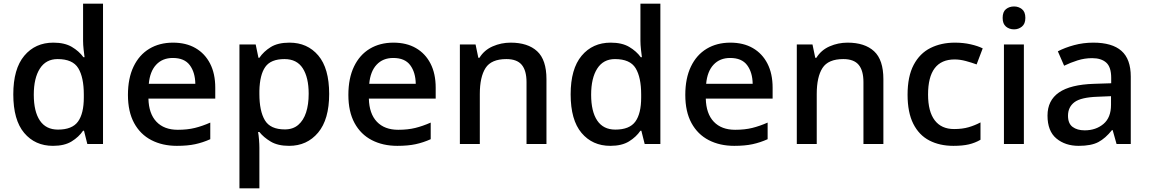

<svg xmlns="http://www.w3.org/2000/svg" viewBox="-20 -780 6224 1040"><path d="M267 10Q170 10 111 -60Q52 -130 52 -269Q52 -407 111.5 -478Q171 -549 269 -549Q330 -549 369 -526Q408 -503 432 -470H438Q436 -484 433 -511Q430 -538 430 -559V-760H538V0H453L435 -72H430Q407 -38 368 -14Q329 10 267 10ZM294 -78Q371 -78 402.5 -121.5Q434 -165 434 -252V-268Q434 -361 404 -410.5Q374 -460 292 -460Q229 -460 196 -408.5Q163 -357 163 -267Q163 -176 196 -127Q229 -78 294 -78Z M917 -549Q988 -549 1039 -519.5Q1090 -490 1118 -435.5Q1146 -381 1146 -305V-246H784Q786 -164 827.5 -120.5Q869 -77 943 -77Q995 -77 1035.5 -87Q1076 -97 1119 -116V-26Q1079 -8 1037.5 1Q996 10 938 10Q860 10 800 -21Q740 -52 706.5 -113.5Q673 -175 673 -266Q673 -356 703.5 -419.5Q734 -483 789 -516Q844 -549 917 -549ZM916 -466Q860 -466 826 -429.5Q792 -393 786 -326H1038Q1037 -388 1008 -427Q979 -466 916 -466Z M1548 -549Q1645 -549 1704 -479.5Q1763 -410 1763 -271Q1763 -133 1703 -61.5Q1643 10 1546 10Q1485 10 1446.5 -13Q1408 -36 1385 -65H1378Q1381 -48 1383 -23.5Q1385 1 1385 20V240H1277V-539H1365L1380 -467H1385Q1408 -501 1446.5 -525Q1485 -549 1548 -549ZM1521 -460Q1447 -460 1417 -417.5Q1387 -375 1385 -288V-271Q1385 -179 1414.5 -129Q1444 -79 1523 -79Q1567 -79 1595.5 -103.5Q1624 -128 1638 -171Q1652 -214 1652 -272Q1652 -360 1620 -410Q1588 -460 1521 -460Z M2111 -549Q2182 -549 2233 -519.5Q2284 -490 2312 -435.5Q2340 -381 2340 -305V-246H1978Q1980 -164 2021.5 -120.5Q2063 -77 2137 -77Q2189 -77 2229.5 -87Q2270 -97 2313 -116V-26Q2273 -8 2231.5 1Q2190 10 2132 10Q2054 10 1994 -21Q1934 -52 1900.5 -113.5Q1867 -175 1867 -266Q1867 -356 1897.5 -419.5Q1928 -483 1983 -516Q2038 -549 2111 -549ZM2110 -466Q2054 -466 2020 -429.5Q1986 -393 1980 -326H2232Q2231 -388 2202 -427Q2173 -466 2110 -466Z M2746 -549Q2839 -549 2889.5 -502.5Q2940 -456 2940 -351V0H2832V-335Q2832 -398 2806 -429Q2780 -460 2723 -460Q2641 -460 2610 -411.5Q2579 -363 2579 -271V0H2471V-539H2556L2571 -467H2577Q2603 -509 2649 -529Q2695 -549 2746 -549Z M3286 10Q3189 10 3130 -60Q3071 -130 3071 -269Q3071 -407 3130.5 -478Q3190 -549 3288 -549Q3349 -549 3388 -526Q3427 -503 3451 -470H3457Q3455 -484 3452 -511Q3449 -538 3449 -559V-760H3557V0H3472L3454 -72H3449Q3426 -38 3387 -14Q3348 10 3286 10ZM3313 -78Q3390 -78 3421.5 -121.5Q3453 -165 3453 -252V-268Q3453 -361 3423 -410.5Q3393 -460 3311 -460Q3248 -460 3215 -408.5Q3182 -357 3182 -267Q3182 -176 3215 -127Q3248 -78 3313 -78Z M3936 -549Q4007 -549 4058 -519.5Q4109 -490 4137 -435.5Q4165 -381 4165 -305V-246H3803Q3805 -164 3846.5 -120.5Q3888 -77 3962 -77Q4014 -77 4054.5 -87Q4095 -97 4138 -116V-26Q4098 -8 4056.5 1Q4015 10 3957 10Q3879 10 3819 -21Q3759 -52 3725.5 -113.5Q3692 -175 3692 -266Q3692 -356 3722.5 -419.5Q3753 -483 3808 -516Q3863 -549 3936 -549ZM3935 -466Q3879 -466 3845 -429.5Q3811 -393 3805 -326H4057Q4056 -388 4027 -427Q3998 -466 3935 -466Z M4571 -549Q4664 -549 4714.5 -502.5Q4765 -456 4765 -351V0H4657V-335Q4657 -398 4631 -429Q4605 -460 4548 -460Q4466 -460 4435 -411.5Q4404 -363 4404 -271V0H4296V-539H4381L4396 -467H4402Q4428 -509 4474 -529Q4520 -549 4571 -549Z M5144 10Q5070 10 5014 -19Q4958 -48 4927 -109.5Q4896 -171 4896 -267Q4896 -366 4929 -428.5Q4962 -491 5020 -520Q5078 -549 5152 -549Q5198 -549 5237.5 -540Q5277 -531 5303 -518L5270 -431Q5243 -441 5211.5 -449.5Q5180 -458 5151 -458Q5007 -458 5007 -268Q5007 -176 5043 -128.5Q5079 -81 5148 -81Q5193 -81 5227 -91Q5261 -101 5291 -117V-23Q5262 -6 5228 2Q5194 10 5144 10Z M5526 -539V0H5418V-539ZM5473 -745Q5497 -745 5515.5 -730.5Q5534 -716 5534 -683Q5534 -651 5515.5 -636Q5497 -621 5473 -621Q5447 -621 5429 -636Q5411 -651 5411 -683Q5411 -716 5429 -730.5Q5447 -745 5473 -745Z M5902 -549Q6004 -549 6054.5 -504.5Q6105 -460 6105 -365V0H6028L6007 -75H6003Q5968 -31 5929.5 -10.5Q5891 10 5823 10Q5750 10 5702 -30Q5654 -70 5654 -154Q5654 -236 5716 -279Q5778 -322 5906 -326L5999 -329V-358Q5999 -417 5972 -441Q5945 -465 5896 -465Q5855 -465 5817 -453Q5779 -441 5744 -424L5710 -502Q5748 -522 5798 -535.5Q5848 -549 5902 -549ZM5926 -256Q5835 -253 5800 -226.5Q5765 -200 5765 -153Q5765 -111 5790 -92.5Q5815 -74 5855 -74Q5916 -74 5957 -108.5Q5998 -143 5998 -212V-259Z"/></svg>

Font: Noto Sans Nag Mundari Medium
Style: Regular
Weight: 500
Version: Version 1.000